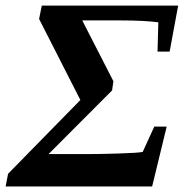

<svg xmlns="http://www.w3.org/2000/svg" viewBox="-37 -675 676 695"><path d="M260.7 -601.1 373.5 -380.9 368.7 -347.7 138.7 -117.2H275.9Q325.2 -117.2 393.8 -119.4Q462.4 -121.6 479.5 -125L521.5 -216.8H566.4L513.7 0H-16.6L-7.8 -45.9L253.9 -313L104.5 -606.4L114.3 -654.8H607.9L577.1 -488.3H533.2L536.1 -594.2Q486.3 -601.1 397 -601.1Z"/></svg>

Font: Tinos
Style: Bold Italic
Weight: 700
Italic angle: -16.333°
Designer: Steve Matteson
Foundry: Monotype Imaging Inc.
Version: Version 1.23